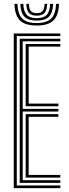

<svg xmlns="http://www.w3.org/2000/svg" viewBox="-20 -973 355 993"><path d="M51.2 0V-800H292V-786.5H66.8V-13.8H292V0ZM82 -27.2V-772.8H292V-759.2H97.5V-410H282V-396.2H97.5V-41H292V-27.2ZM112.8 -423.5V-745.5H292V-732H128.2V-437.2H282V-423.5ZM112.8 -54.5V-382.8H282V-369H128.2V-68.2H292V-54.5ZM170 -841Q110.2 -841 83.5 -867Q56.8 -893 54.5 -953H70Q72 -899.8 95.2 -876.8Q118.5 -853.8 170 -853.8Q221.2 -853.8 244.5 -876.8Q267.8 -899.8 270 -953H285.5Q282.8 -893 256 -867Q229.2 -841 170 -841ZM170 -866.5Q126.2 -866.5 106.6 -886.5Q87 -906.5 85.2 -953H100.5Q102 -913.5 118.1 -896.4Q134.2 -879.2 170 -879.2Q205.8 -879.2 221.8 -896.4Q237.8 -913.5 239.2 -953H254.8Q252.8 -906.5 233.1 -886.5Q213.5 -866.5 170 -866.5ZM170 -892Q142 -892 129.5 -906.1Q117 -920.2 116 -953H129.5Q129.8 -927 139.6 -915.9Q149.5 -904.8 170 -904.8Q190.5 -904.8 200.4 -915.9Q210.2 -927 210.2 -953H224Q222.8 -920.2 210.2 -906.1Q197.8 -892 170 -892Z"/></svg>

Font: Big Shoulders Inline Display Medium
Style: Regular
Weight: 500
Designer: Patric King
Foundry: XO Type Co
Version: Version 1.000